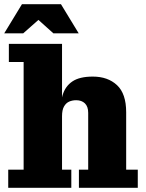

<svg xmlns="http://www.w3.org/2000/svg" viewBox="-23 -890 693 910"><path d="M16 0V-86H89V-596H19V-682H271V-86H315V0ZM351 0V-86H395V-355Q395 -385 379.5 -400Q364 -415 338 -415Q320 -415 305 -408.5Q290 -402 280.5 -385.5Q271 -369 271 -339L261 -338Q261 -396 273.5 -438.5Q286 -481 320 -504Q354 -527 417 -527Q488 -527 531.5 -486.5Q575 -446 575 -358V-86H630V0ZM-3 -732 81 -870H266L350 -732H230L121 -830H198L87 -732Z"/></svg>

Font: Montagu Slab
Style: Bold
Weight: 700
Designer: Florian Karsten
Foundry: Florian Karsten
Version: Version 1.000